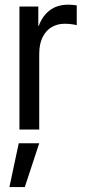

<svg xmlns="http://www.w3.org/2000/svg" viewBox="-20 -543 362 805"><path d="M61.5 -515.6H140.6V-434.6H142.6Q157.7 -476.1 188.7 -499.8Q219.7 -523.4 266.6 -523.4Q281.2 -523.4 301.8 -520.5V-437.5Q294.9 -439.5 281 -441.4Q267.1 -443.4 251 -443.4Q221.2 -443.4 197.3 -429.7Q173.3 -416 158.9 -387.7Q144.5 -359.4 144.5 -317.4V0H61.5ZM58.6 57.6H144.5L84 241.2H19.5Z"/></svg>

Font: Intratopia Thin
Style: Regular
Weight: 100
Designer: Rasmus Andersson
Foundry: rsms
Version: Version 3.000;Glyphs 3.2.3 (3260)